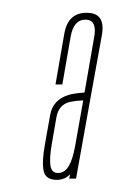

<svg xmlns="http://www.w3.org/2000/svg" viewBox="-20 -702 185 308"><path d="M91 -415.5 92.5 -422.5Q84 -413.5 71 -413.5Q53 -413.5 50 -428Q47 -442.5 52 -470Q56 -493 60.5 -517.8Q65 -542.5 91 -550Q100 -552.5 115.5 -553.5L117 -561.5Q126 -613 131 -642Q134.5 -661 127 -667.5Q123 -670.5 117 -670.5Q98 -670.5 93.2 -642.5Q88.5 -614.5 80 -566.5H69Q77.5 -615 83.2 -648.2Q89 -681.5 119 -681.5Q132 -681.5 138.5 -675Q147 -666.5 143.5 -646Q137 -610 128 -560.5L102 -415.5ZM100.5 -467.5 113.5 -541Q101.5 -540.5 92 -538.5Q74 -534 70.5 -513.8Q67 -493.5 63 -470.5Q59 -447 61 -435.8Q63 -424.5 73 -424.5Q84 -424.5 90.5 -436Q96.5 -446 100.5 -467.5Z"/></svg>

Font: Anybody UltraCondensed Thin
Style: Italic
Weight: 100
Width: 1
Italic angle: -10°
Designer: Tyler Finck
Foundry: Etcetera Type Company
Version: Version 1.010; ttfautohint (v1.8.3) -l 8 -r 50 -G 200 -x 14 